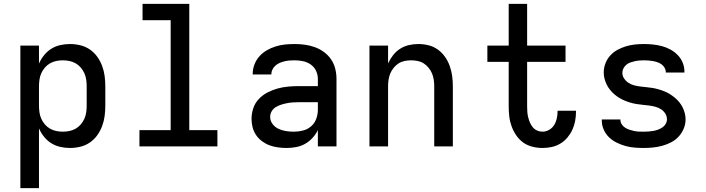

<svg xmlns="http://www.w3.org/2000/svg" viewBox="-20 -755 3640 990"><path d="M85 215V-520H181V-427Q191 -450 207 -470Q223 -490 244.5 -503.5Q266 -517 291 -522.5Q316 -528 341 -528Q368 -528 394.5 -521.5Q421 -515 443 -500Q465 -485 481 -463Q497 -441 506.5 -415.5Q516 -390 519.5 -363.5Q523 -337 523 -310V-210Q523 -183 519.5 -156.5Q516 -130 506.5 -104.5Q497 -79 481 -57Q465 -35 443 -20Q421 -5 394.5 1.5Q368 8 341 8Q316 8 291 2.5Q266 -3 244.5 -16.5Q223 -30 207 -50Q191 -70 181 -93V215ZM304 -76Q321 -76 338 -79.5Q355 -83 370 -91.5Q385 -100 396.5 -113.5Q408 -127 415 -142.5Q422 -158 424.5 -175.5Q427 -193 427 -210V-310Q427 -327 424.5 -344.5Q422 -362 415 -377.5Q408 -393 396.5 -406.5Q385 -420 370 -428.5Q355 -437 338 -440.5Q321 -444 304 -444Q287 -444 270 -440.5Q253 -437 238 -428.5Q223 -420 211.5 -406.5Q200 -393 193 -377.5Q186 -362 183.5 -344.5Q181 -327 181 -310V-210Q181 -193 183.5 -175.5Q186 -158 193 -142.5Q200 -127 211.5 -113.5Q223 -100 238 -91.5Q253 -83 270 -79.5Q287 -76 304 -76Z M699 0V-84H860V-651H715V-735H956V-84H1101V0Z M1458 8Q1436 8 1413.5 5Q1391 2 1370.5 -5.5Q1350 -13 1331.5 -26.5Q1313 -40 1300.5 -58.5Q1288 -77 1282.5 -98.5Q1277 -120 1277 -142Q1277 -170 1286 -197Q1295 -224 1314.5 -244.5Q1334 -265 1359 -278Q1384 -291 1411 -298.5Q1438 -306 1466 -308.5Q1494 -311 1521 -311H1619V-348Q1619 -370 1609.5 -390Q1600 -410 1582 -422.5Q1564 -435 1542.5 -439.5Q1521 -444 1499 -444Q1486 -444 1473 -443Q1460 -442 1447.5 -439Q1435 -436 1423 -431Q1411 -426 1401 -417.5Q1391 -409 1385 -397Q1379 -385 1379 -372V-371H1283V-374Q1283 -399 1292 -422.5Q1301 -446 1317.5 -464.5Q1334 -483 1355.5 -495.5Q1377 -508 1401 -515.5Q1425 -523 1449.5 -525.5Q1474 -528 1499 -528Q1525 -528 1551.5 -524.5Q1578 -521 1603 -512Q1628 -503 1650 -487Q1672 -471 1687 -449Q1702 -427 1708.5 -401Q1715 -375 1715 -348V0H1619V-84Q1608 -62 1591 -43.5Q1574 -25 1552.5 -13Q1531 -1 1506.5 3.5Q1482 8 1458 8ZM1495 -76Q1519 -76 1542.5 -82Q1566 -88 1584 -103.5Q1602 -119 1610.5 -142Q1619 -165 1619 -189V-228H1521Q1506 -228 1490.5 -227Q1475 -226 1460 -223Q1445 -220 1430.5 -215.5Q1416 -211 1402.5 -203Q1389 -195 1381 -181.5Q1373 -168 1373 -152Q1373 -132 1385.5 -115.5Q1398 -99 1416.5 -90.5Q1435 -82 1455 -79Q1475 -76 1495 -76Z M1885 0V-520H1981V-428Q1991 -450 2006.5 -470Q2022 -490 2043 -503.5Q2064 -517 2088.5 -522.5Q2113 -528 2137 -528Q2164 -528 2190 -521.5Q2216 -515 2237.5 -499.5Q2259 -484 2274.5 -462Q2290 -440 2299 -414.5Q2308 -389 2311.5 -363Q2315 -337 2315 -310V0H2219V-310Q2219 -327 2216.5 -344Q2214 -361 2207.5 -376.5Q2201 -392 2190 -405.5Q2179 -419 2165 -428Q2151 -437 2134 -440.5Q2117 -444 2100 -444Q2083 -444 2066 -440.5Q2049 -437 2035 -428Q2021 -419 2010 -405.5Q1999 -392 1992.5 -376.5Q1986 -361 1983.5 -344Q1981 -327 1981 -310V0Z M2777 8Q2751 8 2725 1.5Q2699 -5 2678 -20Q2657 -35 2642 -57Q2627 -79 2618 -103.5Q2609 -128 2606 -154Q2603 -180 2603 -206V-436H2493V-520H2603V-735H2698V-520H2896V-436H2698V-206Q2698 -192 2699 -178Q2700 -164 2703.5 -150Q2707 -136 2712.5 -123Q2718 -110 2727 -99Q2736 -88 2749.5 -82Q2763 -76 2777 -76Q2795 -76 2811.5 -85.5Q2828 -95 2837.5 -110.5Q2847 -126 2851 -144.5Q2855 -163 2855 -181V-184H2950V-179Q2950 -155 2945.5 -131Q2941 -107 2931 -85.5Q2921 -64 2905.5 -45.5Q2890 -27 2869 -14.5Q2848 -2 2824.5 3Q2801 8 2777 8Z M3299 8Q3275 8 3251 6Q3227 4 3204 -2.5Q3181 -9 3159 -20Q3137 -31 3120 -47.5Q3103 -64 3093 -86.5Q3083 -109 3083 -133V-139H3179V-137Q3179 -125 3186 -114Q3193 -103 3203.5 -96.5Q3214 -90 3226 -86Q3238 -82 3250 -79.5Q3262 -77 3274.5 -76.5Q3287 -76 3299 -76Q3312 -76 3324.5 -77Q3337 -78 3349 -80Q3361 -82 3373 -86.5Q3385 -91 3395.5 -98Q3406 -105 3412.5 -116.5Q3419 -128 3419 -140Q3419 -156 3410 -170Q3401 -184 3387 -192.5Q3373 -201 3357.5 -205Q3342 -209 3326 -211Q3310 -213 3294.5 -214.5Q3279 -216 3263 -218.5Q3247 -221 3231.5 -225.5Q3216 -230 3201.5 -236Q3187 -242 3173 -250.5Q3159 -259 3147 -269.5Q3135 -280 3125 -292.5Q3115 -305 3108 -319.5Q3101 -334 3097 -349.5Q3093 -365 3093 -381Q3093 -405 3101.5 -427.5Q3110 -450 3126 -468Q3142 -486 3163 -497.5Q3184 -509 3207 -516Q3230 -523 3253.5 -525.5Q3277 -528 3301 -528Q3324 -528 3347.5 -525.5Q3371 -523 3393.5 -517Q3416 -511 3437 -499.5Q3458 -488 3474.5 -471Q3491 -454 3500 -432Q3509 -410 3509 -387V-381H3413V-383Q3413 -395 3407 -405.5Q3401 -416 3391.5 -423Q3382 -430 3370.5 -434Q3359 -438 3347.5 -440Q3336 -442 3324.5 -443Q3313 -444 3301 -444Q3289 -444 3277 -443Q3265 -442 3253.5 -439.5Q3242 -437 3230.5 -433Q3219 -429 3210 -421.5Q3201 -414 3195 -403Q3189 -392 3189 -380Q3189 -364 3198 -350.5Q3207 -337 3220.5 -328Q3234 -319 3249.5 -315Q3265 -311 3281 -309Q3297 -307 3313 -305.5Q3329 -304 3344.5 -301.5Q3360 -299 3375.5 -294.5Q3391 -290 3406 -284Q3421 -278 3434.5 -269.5Q3448 -261 3460.5 -250.5Q3473 -240 3483 -227.5Q3493 -215 3500 -201Q3507 -187 3511 -171Q3515 -155 3515 -139Q3515 -115 3505.5 -92Q3496 -69 3479.5 -51Q3463 -33 3441 -21.5Q3419 -10 3395.5 -3.5Q3372 3 3347.5 5.5Q3323 8 3299 8Z"/></svg>

Font: Iosevka Fixed Curly Md Ex
Style: Regular
Weight: 500
Width: 7
Monospace: yes
Designer: Belleve Invis
Foundry: Belleve Invis
Version: Version 30.1.2